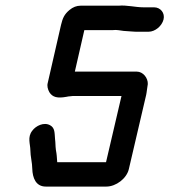

<svg xmlns="http://www.w3.org/2000/svg" viewBox="-20 -678 624 708"><path d="M548 -651H509C479 -651 447 -660 417 -657H277C263 -657 249 -652 236 -641C217 -625 211 -611 205 -586L156 -372C153 -361 156 -349 162 -338C174 -319 192 -315 225 -321C230 -322 235 -323 239 -323C244 -324 250 -324 256 -324H428L371 -80H191C189 -103 190 -104 186 -126C184 -142 185 -150 183 -165C181 -188 183 -206 165 -216C142 -229 112 -214 99 -196C80 -172 92 -146 92 -124C92 -102 99 -77 99 -56C100 -22 112 10 149 10H372C408 10 447 -20 455 -54L519 -328C521 -336 523 -358 525 -368C526 -390 508 -414 484 -414H256L291 -567H397C409 -569 426 -565 436 -564L464 -562C474 -561 482 -561 489 -561H528C552 -561 577 -582 583 -606C589 -630 572 -651 548 -651Z"/></svg>

Font: Electronic
Style: BlkIt
Weight: 900
Version: Version 1.011